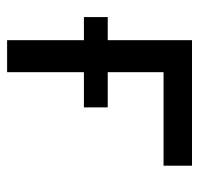

<svg xmlns="http://www.w3.org/2000/svg" viewBox="-30 -530 560 540"><g transform="rotate(90 250.0 -260.0)"><path d="M93 0V-216H28V-283H93V-520H446V-440H183V-283H282V-216H183V0Z"/></g></svg>

Font: Iosevka Bendy Medium
Style: Regular
Weight: 500
Monospace: yes
Designer: Belleve Invis
Foundry: Belleve Invis
Version: Version 30.1.2